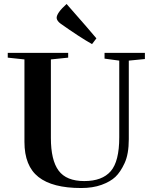

<svg xmlns="http://www.w3.org/2000/svg" viewBox="-20 -934 771 966"><path d="M628 -234Q628 -159 607 -113.5Q586 -68 560.5 -44Q535 -20 491 -4Q447 12 388 12Q244 12 173.5 -43.5Q103 -99 103 -220V-635L19 -644V-668H323V-644L236 -635V-240Q236 -128 275 -75.5Q314 -23 404 -23Q494 -23 537 -72.5Q580 -122 580 -243V-629L506 -639V-668H709V-637L628 -629ZM465 -741Q459 -732 443 -712Q378 -749 285 -815Q267 -828 265 -843Q264 -868 315 -914Q439 -773 465 -741Z"/></svg>

Font: Rufina
Style: Bold
Weight: 700
Designer: Martin Sommaruga
Foundry: Martin Sommaruga
Version: Version 1.001